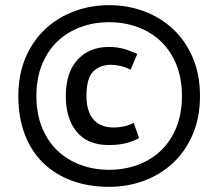

<svg xmlns="http://www.w3.org/2000/svg" viewBox="-20 -662 846 744"><path d="M51 -290Q51 -373 79 -438.5Q107 -504 155 -549Q203 -594 267 -618Q331 -642 403 -642Q475 -642 539 -618Q603 -594 651 -549Q699 -504 727 -438.5Q755 -373 755 -290Q755 -207 727 -141.5Q699 -76 651 -31Q603 14 539 38Q475 62 403 62Q323 62 258 38Q193 14 147 -31Q101 -76 76 -141.5Q51 -207 51 -290ZM121 -290Q121 -221 143 -167.5Q165 -114 203 -78Q241 -42 292.5 -23Q344 -4 403 -4Q462 -4 513.5 -23Q565 -42 603 -78Q641 -114 663 -167.5Q685 -221 685 -290Q685 -359 663 -412.5Q641 -466 603 -502Q565 -538 513.5 -557Q462 -576 403 -576Q344 -576 292.5 -557Q241 -538 203 -502Q165 -466 143 -412.5Q121 -359 121 -290ZM519 -127Q496 -114 467.5 -107Q439 -100 401 -100Q320 -100 277.5 -151Q235 -202 235 -290Q235 -381 280.5 -430.5Q326 -480 401 -480Q419 -480 433.5 -478Q448 -476 460.5 -472.5Q473 -469 485 -464Q497 -459 512 -453L486 -392Q464 -403 444 -407Q424 -411 410 -411Q368 -411 341.5 -385Q315 -359 315 -290Q315 -232 341 -200.5Q367 -169 418 -168Q465 -168 498 -186Z"/></svg>

Font: PT Sans
Style: Regular
Weight: 400
Designer: A.Korolkova, O.Umpeleva, V.Yefimov
Foundry: ParaType Ltd
Version: Version 2.003